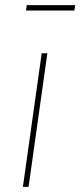

<svg xmlns="http://www.w3.org/2000/svg" viewBox="-20 -726 312 746"><path d="M164 -519 91 0H69L142 -519ZM269 -685H81L84 -706H272Z"/></svg>

Font: Fira Sans Condensed Thin
Style: Italic
Weight: 250
Width: 3
Italic angle: -8°
Designer: Carrois Corporate & Edenspiekermann AG
Foundry: Carrois Corporate GbR & Edenspiekermann AG
Version: Version 4.203